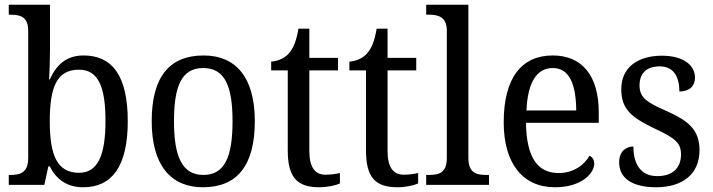

<svg xmlns="http://www.w3.org/2000/svg" viewBox="-20 -780 3010 810"><path d="M331 10C451 10 519 -76 519 -269C519 -461 453 -546 333 -546C259 -546 218 -506 190 -445H187C189 -470 191 -540 191 -576V-760H17V-718H24C65 -718 99 -710 99 -650V-114C99 -51 65 -42 24 -42H17V0H167L184 -78H190C216 -26 260 10 331 10ZM314 -51C219 -51 190 -128 190 -269C190 -413 220 -486 313 -486C394 -486 425 -415 425 -270C425 -128 394 -51 314 -51Z M836 10C980 10 1055 -81 1055 -269C1055 -456 973 -546 839 -546C695 -546 620 -456 620 -269C620 -81 702 10 836 10ZM838 -42C748 -42 714 -120 714 -269C714 -418 747 -493 837 -493C928 -493 961 -418 961 -269C961 -120 929 -42 838 -42Z M1327 10C1361 10 1397 2 1414 -6V-50C1395 -46 1377 -43 1353 -43C1310 -43 1285 -73 1285 -143V-483H1406V-536H1285V-659H1239C1230 -606 1218 -577 1198 -554C1178 -532 1150 -522 1124 -520V-483H1194V-145C1194 -30 1235 10 1327 10Z M1657 10C1691 10 1727 2 1744 -6V-50C1725 -46 1707 -43 1683 -43C1640 -43 1615 -73 1615 -143V-483H1736V-536H1615V-659H1569C1560 -606 1548 -577 1528 -554C1508 -532 1480 -522 1454 -520V-483H1524V-145C1524 -30 1565 10 1657 10Z M1778 0H2043V-42H2031C1989 -42 1956 -51 1956 -114V-760H1778V-718H1790C1829 -718 1865 -709 1865 -650V-114C1865 -51 1833 -42 1790 -42H1778Z M2321 10C2434 10 2487 -49 2487 -90C2487 -107 2477 -119 2467 -123C2445 -85 2401 -50 2337 -50C2248 -50 2201 -115 2199 -262H2506V-306C2506 -464 2433 -546 2312 -546C2180 -546 2105 -451 2105 -264C2105 -91 2185 10 2321 10ZM2411 -314H2201C2206 -430 2243 -493 2312 -493C2384 -493 2410 -421 2411 -314Z M2748 10C2859 10 2931 -45 2931 -146C2931 -230 2888 -269 2791 -312C2709 -348 2678 -368 2678 -420C2678 -467 2704 -500 2763 -500C2818 -500 2846 -462 2846 -394C2889 -394 2912 -417 2912 -453C2912 -503 2865 -545 2773 -545C2670 -545 2601 -495 2601 -404C2601 -318 2645 -284 2743 -237C2829 -197 2853 -177 2853 -128C2853 -72 2818 -37 2753 -37C2680 -37 2652 -92 2652 -162C2626 -162 2592 -146 2592 -95C2592 -25 2652 10 2748 10Z"/></svg>

Font: Noto Serif Armenian SemiCondensed
Style: Regular
Weight: 400
Width: 4
Designer: Monotype Design Team
Foundry: Monotype Imaging Inc.
Version: Version 2.008